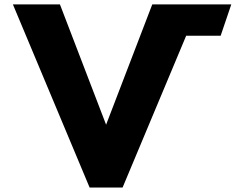

<svg xmlns="http://www.w3.org/2000/svg" viewBox="-20 -845 1101 865"><path d="M38.1 -825.2H250L458 -283.2L666 -825.2H1022L974.1 -684.1H818.8L532.2 0H383.8Z"/></svg>

Font: Hussar Preview
Style: Bold
Weight: 700
Foundry: Cannot Into Space Fonts, PlusOne Fonts
Version: Version 2.29RC2 "Millennial"